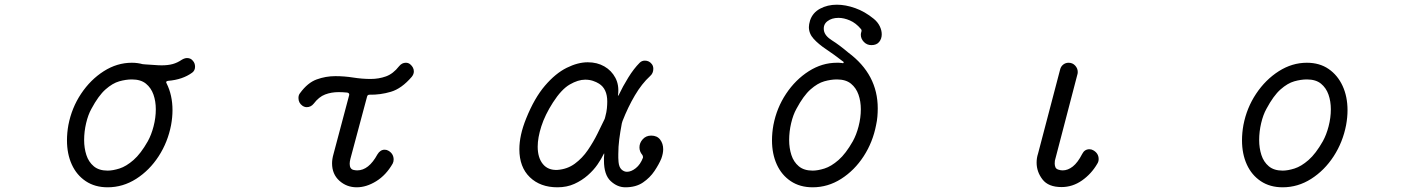

<svg xmlns="http://www.w3.org/2000/svg" viewBox="-20 -779 6040 817"><path d="M801 -520Q810 -510 810 -495Q810 -479 798 -470Q757 -440 695 -435Q683 -433 689 -424Q714 -374 714 -310Q714 -280 708 -247Q694 -174 655 -114Q616 -54 559.5 -18Q503 18 438 18Q384 18 345 -8Q306 -34 285.5 -79Q265 -124 265 -182Q265 -214 271 -247Q285 -320 325 -380Q365 -440 421.5 -476Q478 -512 541 -512Q565 -512 587 -506Q591 -505 598 -505Q619 -504 636.5 -502.5Q654 -501 668 -501Q695 -501 715 -506.5Q735 -512 754 -525Q766 -532 776 -532Q792 -532 801 -520ZM609 -178Q624 -205 633.5 -241.5Q643 -278 643 -314Q643 -348 633 -376.5Q623 -405 601 -423Q579 -441 541 -441Q516 -441 487.5 -433Q459 -425 429 -398.5Q399 -372 369 -316Q355 -291 346.5 -255Q338 -219 338 -183Q338 -149 347.5 -119.5Q357 -90 379 -71.5Q401 -53 438 -53Q460 -53 488.5 -62Q517 -71 548 -98Q579 -125 609 -178Z M1726 -505Q1741 -492 1741 -475Q1741 -463 1732 -452Q1689 -402 1643.5 -388.5Q1598 -375 1552 -376Q1544 -376 1542 -368L1471 -103Q1468 -91 1468 -82Q1468 -60 1484 -56Q1489 -55 1492.5 -54.5Q1496 -54 1500 -54Q1549 -54 1586 -122Q1598 -142 1617 -142Q1626 -142 1634 -137Q1655 -124 1655 -100Q1655 -91 1651 -83Q1623 -34 1581 -8Q1539 18 1498 18Q1455 18 1424 -10Q1393 -38 1393 -84Q1393 -102 1399 -123L1466 -375V-377Q1466 -383 1458 -385Q1448 -386 1439 -386.5Q1430 -387 1421 -387Q1390 -387 1363.5 -377Q1337 -367 1315 -338Q1303 -323 1285 -323Q1276 -323 1267 -329Q1250 -341 1250 -362Q1250 -375 1257 -383Q1289 -427 1327.5 -441Q1366 -455 1407 -455Q1445 -455 1483 -449Q1521 -443 1557 -443Q1592 -443 1622.5 -454Q1653 -465 1678 -497Q1690 -512 1707 -512Q1718 -512 1726 -505Z M2641 18Q2607 18 2578.5 -8.5Q2550 -35 2550 -96Q2550 -102 2550 -108Q2550 -114 2551 -120Q2552 -131 2548 -122Q2539 -103 2522.5 -79Q2506 -55 2481 -33Q2456 -11 2424 3.5Q2392 18 2352 18Q2279 18 2234.5 -25Q2190 -68 2190 -144Q2190 -173 2197 -205.5Q2204 -238 2219 -275Q2254 -362 2299 -414.5Q2344 -467 2391.5 -490.5Q2439 -514 2481 -514Q2521 -514 2551.5 -496.5Q2582 -479 2598.5 -448Q2615 -417 2610 -376Q2608 -367 2613 -375Q2630 -411 2653.5 -449Q2677 -487 2702 -512Q2711 -521 2724 -521Q2742 -521 2753 -507Q2760 -499 2760 -486Q2760 -467 2746 -455Q2711 -423 2681.5 -373Q2652 -323 2629 -264Q2628 -261 2627.5 -259Q2627 -257 2626 -254Q2619 -217 2615 -186Q2611 -155 2611 -123Q2611 -116 2611 -107Q2611 -98 2612 -90Q2614 -68 2624.5 -58Q2635 -48 2648 -48Q2666 -48 2685.5 -63.5Q2705 -79 2716 -108V-111Q2716 -116 2713 -120Q2701 -134 2701 -152Q2701 -171 2715 -186.5Q2729 -202 2751 -202Q2776 -202 2789 -185Q2802 -168 2802 -144Q2802 -126 2794 -104Q2784 -80 2765 -51.5Q2746 -23 2716 -2.5Q2686 18 2641 18ZM2352 -56Q2394 -59 2426 -82.5Q2458 -106 2481.5 -140.5Q2505 -175 2522.5 -210.5Q2540 -246 2553 -273Q2554 -276 2554.5 -278Q2555 -280 2556 -284Q2561 -302 2562.5 -318Q2564 -334 2564 -347Q2564 -401 2529 -423Q2518 -430 2503 -435Q2488 -440 2470 -440Q2440 -440 2404.5 -419.5Q2369 -399 2333 -343Q2299 -290 2283.5 -241.5Q2268 -193 2268 -155Q2268 -108 2290 -81Q2312 -54 2352 -56Z M3438 18Q3384 18 3345 -8Q3306 -34 3285.5 -79Q3265 -124 3265 -182Q3265 -214 3271 -247Q3285 -320 3325 -380Q3365 -440 3421.5 -476Q3478 -512 3541 -512Q3544 -512 3549.5 -512Q3555 -512 3562 -511Q3564 -511 3564.5 -510.5Q3565 -510 3566 -510Q3570 -510 3570 -513Q3570 -517 3565 -519Q3529 -547 3496 -569Q3463 -591 3442.5 -613.5Q3422 -636 3422 -664Q3422 -675 3427 -692Q3438 -725 3469.5 -742Q3501 -759 3541 -759Q3578 -759 3619 -744.5Q3660 -730 3698 -699Q3715 -685 3723.5 -667.5Q3732 -650 3732 -633Q3732 -614 3721 -600.5Q3710 -587 3688 -587Q3669 -587 3656 -600.5Q3643 -614 3643 -631Q3643 -634 3643.5 -637Q3644 -640 3645 -643Q3648 -651 3643 -656Q3622 -681 3596.5 -692Q3571 -703 3548 -703Q3519 -703 3500.5 -688.5Q3482 -674 3486 -649Q3490 -626 3520.5 -607Q3551 -588 3590 -555Q3715 -462 3715 -318Q3715 -301 3713.5 -283Q3712 -265 3708 -247Q3694 -174 3655 -114Q3616 -54 3559.5 -18Q3503 18 3438 18ZM3438 -53Q3460 -53 3488.5 -62Q3517 -71 3548 -98Q3579 -125 3609 -178Q3624 -205 3633.5 -241.5Q3643 -278 3643 -314Q3643 -348 3633 -376.5Q3623 -405 3601 -423Q3579 -441 3541 -441Q3516 -441 3487.5 -433Q3459 -425 3429 -398.5Q3399 -372 3369 -316Q3355 -291 3346.5 -255Q3338 -219 3338 -183Q3338 -149 3347.5 -119.5Q3357 -90 3379 -71.5Q3401 -53 3438 -53Z M4497 17Q4441 17 4416 -15.5Q4391 -48 4391 -87Q4391 -107 4397 -125L4491 -483Q4494 -496 4504 -504Q4514 -512 4527 -512Q4544 -512 4555 -500Q4566 -488 4566 -473Q4566 -467 4565 -464L4471 -104Q4468 -97 4468 -83Q4468 -75 4471 -67.5Q4474 -60 4484 -57Q4493 -54 4502 -54Q4524 -54 4545 -70.5Q4566 -87 4585 -124Q4595 -144 4616 -144Q4625 -144 4633 -139Q4655 -126 4655 -102Q4655 -91 4649 -82Q4624 -39 4584 -11Q4544 17 4497 17Z M5438 18Q5384 18 5345 -8Q5306 -34 5285.5 -79Q5265 -124 5265 -182Q5265 -214 5271 -247Q5285 -320 5325 -380Q5365 -440 5421.5 -476Q5478 -512 5541 -512Q5595 -512 5633.5 -485.5Q5672 -459 5693 -413.5Q5714 -368 5714 -310Q5714 -280 5708 -247Q5694 -174 5655 -114Q5616 -54 5559.5 -18Q5503 18 5438 18ZM5438 -53Q5460 -53 5488.5 -62Q5517 -71 5548 -98Q5579 -125 5609 -178Q5624 -205 5633.5 -241.5Q5643 -278 5643 -314Q5643 -348 5633 -376.5Q5623 -405 5601 -423Q5579 -441 5541 -441Q5516 -441 5487.5 -433Q5459 -425 5429 -398.5Q5399 -372 5369 -316Q5355 -291 5346.5 -255Q5338 -219 5338 -183Q5338 -149 5347.5 -119.5Q5357 -90 5379 -71.5Q5401 -53 5438 -53Z"/></svg>

Font: Kiwi Maru
Style: Regular
Weight: 400
Designer: Hiroki-Chan
Version: Version 1.100